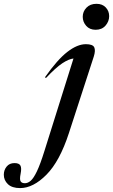

<svg xmlns="http://www.w3.org/2000/svg" viewBox="-215 -753 592 1006"><path d="M218.5 -665Q218.5 -692.5 238 -712.8Q257.5 -733 290.5 -733Q321.5 -733 339.2 -714Q357 -695 357 -668.5Q357 -641 338 -619Q319 -597 286 -597Q254.5 -597 236.5 -617.8Q218.5 -638.5 218.5 -665ZM146 -55.5Q98 92 28.5 162.2Q-41 232.5 -109.5 232.5Q-152 232.5 -173.5 212Q-195 191.5 -195 162.5Q-195 138 -180.2 119.8Q-165.5 101.5 -139 101.5Q-115 101.5 -108 114.5Q-101 127.5 -107 157.5Q-113 187 -107 197Q-101 207 -84.5 207Q-69 207 -54 194Q-39 181 -21.5 144.5Q-4 108 18 37.5L170 -446.5Q146 -444 112 -421.8Q78 -399.5 26 -344.5L20.5 -348Q85.5 -440.5 137.8 -481Q190 -521.5 235 -521.5Q271 -521.5 278.8 -505.2Q286.5 -489 276.5 -457Z"/></svg>

Font: Newsreader Display Medium
Style: Italic
Weight: 500
Italic angle: -17°
Designer: Hugues Gentile
Foundry: Production Type
Version: Version 1.001